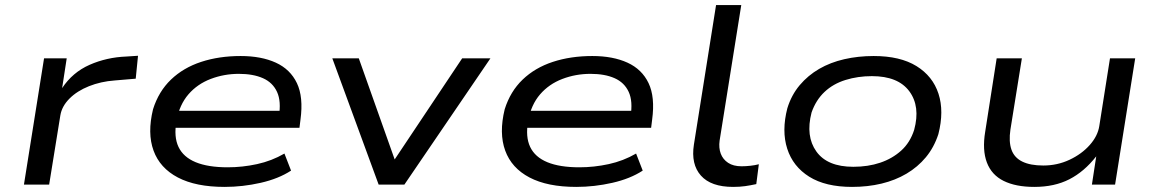

<svg xmlns="http://www.w3.org/2000/svg" viewBox="-20 -725 4551 754"><path d="M74 0 153 -496H242L224 -379Q265 -441 332 -470.5Q399 -500 476 -503L522 -506L513 -416L430 -409Q376 -405 329.5 -386.5Q283 -368 253 -338Q223 -308 217 -272L173 0Z M862 9Q749 9 678.5 -28Q608 -65 583 -133.5Q558 -202 581 -296Q603 -366 651.5 -412.5Q700 -459 770 -482Q840 -505 925 -505Q1006 -505 1063 -479Q1120 -453 1146 -398.5Q1172 -344 1160 -255L1156 -223H644L655 -290H1104L1075 -267Q1085 -327 1068 -364Q1051 -401 1012.5 -418Q974 -435 918 -435Q860 -435 807.5 -415Q755 -395 720 -354.5Q685 -314 673 -251V-249Q662 -188 681 -148Q700 -108 748.5 -88Q797 -68 874 -68Q932 -68 989.5 -80.5Q1047 -93 1097 -122L1123 -55Q1074 -23 1003.5 -7Q933 9 862 9Z M1467 0 1285 -496H1389L1532 -93H1526L1795 -496H1906L1568 0Z M2243 9Q2130 9 2059.5 -28Q1989 -65 1964 -133.5Q1939 -202 1962 -296Q1984 -366 2032.5 -412.5Q2081 -459 2151 -482Q2221 -505 2306 -505Q2387 -505 2444 -479Q2501 -453 2527 -398.5Q2553 -344 2541 -255L2537 -223H2025L2036 -290H2485L2456 -267Q2466 -327 2449 -364Q2432 -401 2393.5 -418Q2355 -435 2299 -435Q2241 -435 2188.5 -415Q2136 -395 2101 -354.5Q2066 -314 2054 -251V-249Q2043 -188 2062 -148Q2081 -108 2129.5 -88Q2178 -68 2255 -68Q2313 -68 2370.5 -80.5Q2428 -93 2478 -122L2504 -55Q2455 -23 2384.5 -7Q2314 9 2243 9Z M2859 9Q2772 9 2732.5 -35.5Q2693 -80 2705 -157L2792 -705H2891L2806 -173Q2802 -144 2810.5 -121.5Q2819 -99 2839.5 -85.5Q2860 -72 2892 -72Q2908 -72 2926.5 -74Q2945 -76 2960 -80L2950 -2Q2927 3 2906 6Q2885 9 2859 9Z M3326 9Q3222 9 3158 -31Q3094 -71 3071.5 -141Q3049 -211 3072 -300Q3088 -352 3120.5 -390.5Q3153 -429 3197 -454.5Q3241 -480 3295.5 -492.5Q3350 -505 3411 -505Q3515 -505 3579 -465.5Q3643 -426 3665.5 -357Q3688 -288 3665 -198Q3648 -146 3616 -107.5Q3584 -69 3540 -43Q3496 -17 3442 -4Q3388 9 3326 9ZM3331 -70Q3389 -70 3436.5 -86Q3484 -102 3519 -133.5Q3554 -165 3570 -215Q3595 -307 3551 -366.5Q3507 -426 3404 -426Q3349 -426 3300.5 -411Q3252 -396 3218 -364Q3184 -332 3167 -283Q3143 -190 3186 -130Q3229 -70 3331 -70Z M4042 9Q3969 9 3921.5 -14.5Q3874 -38 3855.5 -87Q3837 -136 3849 -208L3894 -496H3993L3948 -216Q3941 -169 3952 -137.5Q3963 -106 3994.5 -90.5Q4026 -75 4077 -75Q4132 -75 4180 -97.5Q4228 -120 4259.5 -155.5Q4291 -191 4297 -230L4339 -496H4438L4359 0H4268L4285 -111Q4238 -51 4179.5 -21Q4121 9 4042 9Z"/></svg>

Font: Nunito Sans 7pt Expanded
Style: Italic
Weight: 400
Width: 7
Italic angle: -9°
Designer: Vernon Adams
Foundry: Vernon Adams
Version: Version 3.101;gftools[0.9.27]